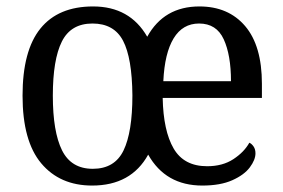

<svg xmlns="http://www.w3.org/2000/svg" viewBox="-20 -566 879 596"><path d="M266 10Q166 10 108 -59Q50 -128 50 -269Q50 -409 105.5 -477.5Q161 -546 269 -546Q383 -546 437 -452Q489 -546 599 -546Q689 -546 741 -485Q793 -424 793 -306V-262H485Q487 -160 519 -105Q551 -50 623 -50Q671 -50 704.5 -72Q738 -94 754 -123Q761 -120 767 -111.5Q773 -103 773 -90Q773 -70 755.5 -46.5Q738 -23 701 -6.5Q664 10 608 10Q494 10 440 -86Q387 10 266 10ZM697 -314Q697 -395 674.5 -444Q652 -493 598 -493Q547 -493 519 -447Q491 -401 487 -314ZM268 -42Q336 -42 363.5 -99Q391 -156 391 -270Q390 -386 362 -439.5Q334 -493 267 -493Q200 -493 172 -437Q144 -381 144 -269Q144 -157 172.5 -99.5Q201 -42 268 -42Z"/></svg>

Font: Noto Serif Sinhala SemiCondensed
Style: Regular
Weight: 400
Width: 4
Designer: Jelle Bosma - Monotype Design Team
Foundry: Monotype Imaging Inc.
Version: Version 2.007; ttfautohint (v1.8.4.7-5d5b)